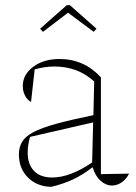

<svg xmlns="http://www.w3.org/2000/svg" viewBox="-20 -713 525 742"><path d="M178 9Q123 8 88 -27Q53 -62 53 -116Q53 -144 65.5 -165Q78 -186 109.5 -202.5Q141 -219 197 -234.5Q253 -250 341 -268L344 -398Q281 -456 190 -456Q154 -456 114 -445L100 -319Q85 -327 76.5 -344Q68 -361 68 -380Q68 -425 108.5 -455Q149 -485 210 -485Q305 -485 370 -414V-40L479 -42Q466 -18 448.5 -7Q431 4 413 4Q389 4 368.5 -14.5Q348 -33 338 -67Q301 -38 263 -20Q225 -2 178 9ZM87 -123Q87 -78 111.5 -52.5Q136 -27 182 -27Q250 -27 336 -85L340 -240L96 -184Q87 -152 87 -123ZM250 -693 353 -602 342 -590 243 -664 146 -590 135 -602 238 -693Z"/></svg>

Font: Piazzolla Thin
Style: Regular
Weight: 100
Designer: Juan Pablo del Peral
Foundry: Huerta Tipografica
Version: Version 1.330